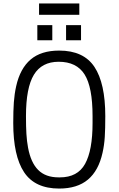

<svg xmlns="http://www.w3.org/2000/svg" viewBox="-20 -1085 689 1116"><path d="M441 -999ZM441 -999H207V-1065H441ZM451 -851ZM284 -851H197V-939H284ZM451 -851H364V-939H451ZM324 11Q183 11 120 -84Q57 -179 57 -370Q57 -442 60.5 -490.5Q64 -539 74 -584Q97 -687 158 -739Q219 -791 324 -791Q466 -791 529 -696Q592 -601 592 -410Q592 -337 589 -289Q586 -241 576 -197Q553 -93 491 -41Q429 11 324 11ZM328 -54Q431 -54 474.5 -132.5Q518 -211 518 -370V-410Q518 -579 471.5 -652.5Q425 -726 321 -726Q223 -726 177 -650.5Q131 -575 131 -410Q131 -348 133.5 -306.5Q136 -265 143 -227Q159 -140 202 -97Q245 -54 321 -54Z"/></svg>

Font: Tanohe Sans
Style: Regular
Weight: 400
Designer: Village Type and Design LLC & Cristiano Sobral
Foundry: Cooper Hewitt Smithsonian Design Museum
Version: Version 1.00;September 29, 2021;FontCreator 13.0.0.2655 64-b